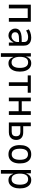

<svg xmlns="http://www.w3.org/2000/svg" viewBox="1785 -2330 725 4335"><g transform="rotate(90 2147.5 -162.5)"><path d="M85 0V-496H470V0H386V-426H169V0Z M781 9Q736 9 701 -12Q666 -33 645.5 -67.5Q625 -102 625 -141Q625 -195 654 -228Q683 -261 738 -275.5Q793 -290 870 -290H942V-230H881Q836 -230 803.5 -226Q771 -222 750 -212.5Q729 -203 718.5 -185.5Q708 -168 708 -142Q708 -101 735.5 -80Q763 -59 800 -59Q831 -59 861 -77.5Q891 -96 910 -127.5Q929 -159 929 -198V-340Q929 -390 900.5 -412.5Q872 -435 817 -435Q783 -435 745.5 -424.5Q708 -414 669 -389L642 -452Q671 -470 702 -481.5Q733 -493 765.5 -499Q798 -505 831 -505Q885 -505 925.5 -487Q966 -469 988.5 -431Q1011 -393 1011 -334V0H940V-103H934Q920 -74 898.5 -48Q877 -22 847.5 -6.5Q818 9 781 9Z M1181 180V-497H1256V-393H1261Q1281 -451 1317.5 -478Q1354 -505 1408 -505Q1468 -505 1510 -473.5Q1552 -442 1574.5 -385Q1597 -328 1597 -248Q1597 -170 1574.5 -112.5Q1552 -55 1510.5 -23Q1469 9 1409 9Q1356 9 1321.5 -18Q1287 -45 1268 -99H1264V180ZM1388 -61Q1451 -61 1482 -110.5Q1513 -160 1513 -249Q1513 -338 1482.5 -386.5Q1452 -435 1388 -435Q1324 -435 1293.5 -386.5Q1263 -338 1263 -249Q1263 -160 1294 -110.5Q1325 -61 1388 -61Z M1837 0V-426H1682V-496H2074V-426H1920V0Z M2183 0V-496H2267V-291H2491V-496H2575V0H2491V-221H2267V0Z M2745 0V-496H2829V-324H2969Q3050 -324 3095 -282Q3140 -240 3140 -165Q3140 -114 3119 -77.5Q3098 -41 3060 -20.5Q3022 0 2968 0ZM2829 -64H2955Q3005 -64 3030.5 -88Q3056 -112 3056 -163Q3056 -214 3030.5 -237Q3005 -260 2956 -260H2829Z M3464 9Q3398 9 3352 -20.5Q3306 -50 3281 -107.5Q3256 -165 3256 -249Q3256 -332 3281 -389.5Q3306 -447 3352 -476Q3398 -505 3463 -505Q3529 -505 3575 -476Q3621 -447 3645.5 -389.5Q3670 -332 3670 -249Q3670 -165 3645.5 -107.5Q3621 -50 3575 -20.5Q3529 9 3464 9ZM3463 -64Q3523 -64 3555.5 -109.5Q3588 -155 3588 -249Q3588 -343 3556 -387.5Q3524 -432 3463 -432Q3403 -432 3370.5 -387.5Q3338 -343 3338 -249Q3338 -155 3370.5 -109.5Q3403 -64 3463 -64Z M3818 180V-497H3893V-393H3898Q3918 -451 3954.5 -478Q3991 -505 4045 -505Q4105 -505 4147 -473.5Q4189 -442 4211.5 -385Q4234 -328 4234 -248Q4234 -170 4211.5 -112.5Q4189 -55 4147.5 -23Q4106 9 4046 9Q3993 9 3958.5 -18Q3924 -45 3905 -99H3901V180ZM4025 -61Q4088 -61 4119 -110.5Q4150 -160 4150 -249Q4150 -338 4119.5 -386.5Q4089 -435 4025 -435Q3961 -435 3930.5 -386.5Q3900 -338 3900 -249Q3900 -160 3931 -110.5Q3962 -61 4025 -61Z"/></g></svg>

Font: Nunito Sans 7pt Condensed
Style: Regular
Weight: 400
Width: 3
Designer: Vernon Adams
Foundry: Vernon Adams
Version: Version 3.101;gftools[0.9.27]